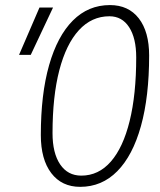

<svg xmlns="http://www.w3.org/2000/svg" viewBox="-20 -723 626 753"><path d="M294.4 9.8Q222.2 9.8 181.2 -43.9Q140.1 -97.7 140.1 -193.4Q140.1 -353.5 172.6 -467.5Q205.1 -581.5 265.6 -642.3Q326.2 -703.1 411.1 -703.1Q483.9 -703.1 524.4 -650.9Q564.9 -598.6 564.9 -505.4Q564.9 -343.8 532.7 -228.3Q500.5 -112.8 439.9 -51.5Q379.4 9.8 294.4 9.8ZM298.8 -34.2Q366.7 -34.2 414.8 -89.4Q462.9 -144.5 488.5 -248.5Q514.2 -352.5 514.2 -498Q514.2 -573.7 486.3 -616.5Q458.5 -659.2 409.2 -659.2Q339.4 -659.2 289.3 -604.5Q239.3 -549.8 212.6 -447.3Q186 -344.7 186 -200.7Q186 -122.6 215.8 -78.4Q245.6 -34.2 298.8 -34.2ZM54.7 -507.8 134.8 -693.4H188L100.6 -507.8Z"/></svg>

Font: Cascadia Code ExtraLight
Style: Italic
Weight: 200
Italic angle: -10°
Monospace: yes
Designer: Aaron Bell
Foundry: Saja Typeworks
Version: Version 2404.023; ttfautohint (v1.8.4)